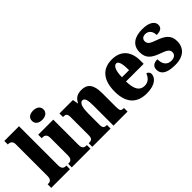

<svg xmlns="http://www.w3.org/2000/svg" viewBox="24 -1481 2199 2199"><g transform="rotate(-45 1123.5 -381.5)"><path d="M17 0H320V-58H311C279 -58 255 -73 255 -128V-760H17V-703H28C41 -703 83 -696 83 -644V-128C83 -73 60 -58 28 -58H17Z M496 -623C547 -623 590 -648 590 -698C590 -750 547 -773 496 -773C443 -773 403 -750 403 -698C403 -648 443 -623 496 -623ZM349 0H652V-58H642C609 -58 586 -73 586 -128V-536H342V-479H359C390 -479 415 -463 415 -412V-131C415 -74 392 -58 359 -58H349Z M682 0H978V-58H975C936 -58 919 -67 919 -122V-305C919 -384 933 -457 977 -457C1016 -457 1025 -408 1025 -323V0H1253V-58H1249C1209 -58 1197 -67 1197 -128V-358C1197 -493 1148 -550 1054 -550C976 -550 942 -514 920 -469H916L904 -536H686V-479H690C729 -479 747 -470 747 -415V-125C747 -67 726 -58 686 -58H682Z M1557 10C1699 10 1753 -54 1753 -111C1753 -135 1736 -152 1715 -158C1695 -107 1662 -69 1601 -69C1525 -69 1486 -126 1484 -256H1770V-308C1770 -467 1685 -550 1546 -550C1396 -550 1310 -453 1310 -265C1310 -91 1390 10 1557 10ZM1601 -323H1486C1486 -426 1513 -482 1551 -482C1586 -482 1601 -423 1601 -323Z M2018 10C2156 10 2226 -61 2226 -168C2226 -270 2161 -309 2066 -343C1983 -372 1961 -390 1961 -431C1961 -466 1987 -485 2023 -485C2071 -485 2109 -450 2109 -384C2176 -384 2206 -407 2206 -453C2206 -501 2159 -549 2038 -549C1913 -549 1831 -496 1831 -383C1831 -284 1884 -242 1992 -204C2064 -178 2098 -159 2098 -118C2098 -85 2077 -56 2020 -56C1961 -56 1918 -94 1918 -182C1867 -182 1825 -162 1825 -106C1825 -41 1869 10 2018 10Z"/></g></svg>

Font: Noto Serif Armenian Condensed Black
Style: Regular
Weight: 900
Width: 3
Designer: Monotype Design Team
Foundry: Monotype Imaging Inc.
Version: Version 2.008